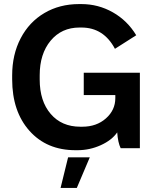

<svg xmlns="http://www.w3.org/2000/svg" viewBox="-20 -731 765 947"><path d="M352.1 9.8Q210.4 9.8 125.2 -85.9Q40 -181.6 40 -339.8V-358.9Q40 -461.9 82 -542.2Q124 -622.6 199 -666.7Q273.9 -710.9 370.1 -710.9H381.8Q464.8 -710.9 536.6 -670.2Q608.4 -629.4 651.9 -557.1L546.9 -490.2Q491.2 -595.2 381.8 -595.2H372.1Q283.7 -595.2 229.7 -530.3Q175.8 -465.3 175.8 -359.9V-338.9Q175.8 -232.4 230 -169.2Q284.2 -106 376 -106H386.2Q456.1 -106 502.4 -147Q548.8 -188 548.8 -247.1V-262.2H393.1V-372.1H669.9V0H575.2Q561.5 -27.8 558.1 -78.1Q531.7 -39.6 477.1 -14.9Q422.4 9.8 362.8 9.8ZM278.8 195.8 315.9 44.9H422.9L358.9 195.8Z"/></svg>

Font: Fixel Text SemiBold
Style: Regular
Weight: 600
Width: 4
Designer: AlfaBravo + MacPaw
Foundry: Kyrylo Tkachov, Marchela Mozhyna, Serhii Makarenko, Maria Weinstein, Zakhar Kryvoshyya
Version: Version 1.211